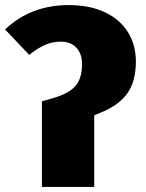

<svg xmlns="http://www.w3.org/2000/svg" viewBox="-20 -736 575 756"><path d="M145 -337 190 -350Q252 -368 277.5 -398Q303 -428 303 -483Q303 -524 281 -548Q259 -572 219 -572Q187 -572 158 -559.5Q129 -547 95 -520L0 -620Q101 -716 251 -716Q332 -716 391.5 -688.5Q451 -661 483 -610.5Q515 -560 515 -493Q515 -417 482.5 -370Q450 -323 378 -293L351 -282V0H145Z"/></svg>

Font: FiraGO Heavy
Style: Regular
Weight: 900
Designer: bBox Type
Foundry: bBox Type GmbH
Version: Version 1.001